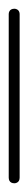

<svg xmlns="http://www.w3.org/2000/svg" viewBox="-20 -420 65 440"><path d="M0 -13H25V-388H0ZM13 -25Q9 -25 6 -23.5Q3 -22 1.5 -19Q0 -16 0 -13Q0 -9 1.5 -6Q3 -3 6 -1.5Q9 0 13 0Q16 0 19 -1.5Q22 -3 23.5 -6Q25 -9 25 -13Q25 -16 23.5 -19Q22 -22 19 -23.5Q16 -25 13 -25ZM13 -400Q9 -400 6 -398.5Q3 -397 1.5 -394Q0 -391 0 -388Q0 -384 1.5 -381Q3 -378 6 -376.5Q9 -375 13 -375Q16 -375 19 -376.5Q22 -378 23.5 -381Q25 -384 25 -388Q25 -391 23.5 -394Q22 -397 19 -398.5Q16 -400 13 -400Z"/></svg>

Font: Wavefont Thin
Style: Regular
Weight: 100
Monospace: yes
Version: Version 3.005;gftools[0.9.33]